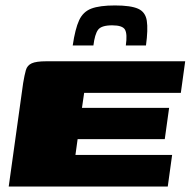

<svg xmlns="http://www.w3.org/2000/svg" viewBox="-20 -685 700 705"><path d="M12 0 65 -380Q70 -410 75 -427.5Q80 -445 96.5 -452.5Q113 -460 150 -460H660L644 -344H289L281 -289H601L585 -174H265L257 -116H612L596 0ZM402 -665Q460 -665 487 -653Q514 -641 519 -609Q524 -577 516 -518H442Q448 -560 439 -576Q430 -592 392 -592Q352 -592 340 -575.5Q328 -559 323 -518H247Q256 -579 270.5 -610.5Q285 -642 315.5 -653.5Q346 -665 402 -665Z"/></svg>

Font: Genos Black
Style: Italic
Weight: 900
Italic angle: -8°
Version: Version 1.010